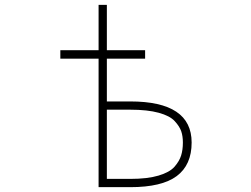

<svg xmlns="http://www.w3.org/2000/svg" viewBox="-20 -772 1040 794"><path d="M421.9 -352.5H518.6Q772.5 -352.5 772.5 -182.6Q772.5 -89.8 710.9 -43.9Q649.4 2 518.6 2H387.7V-529.3H229.5V-564.5H387.7V-752H421.9V-564.5H580.1V-529.3H421.9ZM421.9 -318.4V-32.2H518.6Q589.8 -32.2 635.7 -45.9Q681.6 -59.6 701.7 -82.5Q721.7 -105.5 729 -128.9Q736.3 -152.3 736.3 -182.6Q736.3 -209 729.5 -229Q722.7 -249 702.6 -271Q682.6 -293 636.2 -305.7Q589.8 -318.4 518.6 -318.4Z"/></svg>

Font: GenEi Gothic M ExtraLight
Style: Regular
Weight: 200
Designer: o_tamon (Modified); [Source Han Sans]
Ryoko NISHIZUKA  (kana & ideographs); Paul D. Hunt (Latin, Greek & Cyrillic); Wenl
Version: Version 1.1a;Original Version 1.004